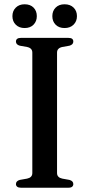

<svg xmlns="http://www.w3.org/2000/svg" viewBox="-20 -877 418 897"><path d="M246.5 -68.5Q246.5 -58 252.8 -51.5Q259 -45 271 -42.5L304.5 -36.5Q322.5 -31.5 322.5 -17Q322.5 -9.5 317.2 -4.8Q312 0 299.5 0H77.5Q66 0 60.2 -4.8Q54.5 -9.5 54.5 -17Q54.5 -31.5 72.5 -36.5L106.5 -42.5Q118.5 -45 124.8 -51.5Q131 -58 131 -68.5V-631.5Q131 -642 124.8 -648.5Q118.5 -655 106.5 -657.5L72.5 -663.5Q54.5 -668.5 54.5 -683Q54.5 -691 60.2 -695.5Q66 -700 77.5 -700H299.5Q312 -700 317.2 -695.5Q322.5 -691 322.5 -683Q322.5 -668.5 304.5 -663.5L271 -657.5Q259 -655 252.8 -648.5Q246.5 -642 246.5 -631.5ZM95 -746Q69.5 -746 53.8 -761.5Q38 -777 38 -801.5Q38 -826 53.8 -841.5Q69.5 -857 95 -857Q121.5 -857 136.8 -841.5Q152 -826 152 -801.5Q152 -777.5 136.8 -761.8Q121.5 -746 95 -746ZM281.5 -746Q255.5 -746 240 -761.5Q224.5 -777 224.5 -801.5Q224.5 -826 240 -841.5Q255.5 -857 281.5 -857Q308 -857 323.8 -841.5Q339.5 -826 339.5 -801.5Q339.5 -777.5 323.8 -761.8Q308 -746 281.5 -746Z"/></svg>

Font: Fraunces 24pt
Style: Regular
Weight: 400
Version: Version 1.000;[b76b70a41]